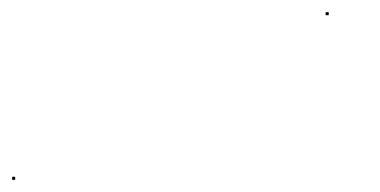

<svg xmlns="http://www.w3.org/2000/svg" viewBox="-20 -282 626 316"><path d="M0 14V9H5V14ZM516 -257V-262H521V-257Z"/></svg>

Font: FRB American Cursive Just Beginnings
Style: Italic
Weight: 400
Italic angle: -25°
Version: Version 2.0;Modular Font Editor K font №1